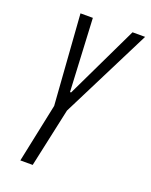

<svg xmlns="http://www.w3.org/2000/svg" viewBox="-131 -760 655 832"><g transform="rotate(20 196.0 -344.0)"><path d="M67 0 124 -272 94 -688H151L168 -352H173L334 -688H392L183 -272L124 0Z"/></g></svg>

Font: Saira UltraCondensed
Style: Italic
Weight: 400
Width: 1
Italic angle: -12°
Designer: Hector Gatti with collaboration of the Omnibus-Type team
Foundry: Omnibus-Type
Version: Version 1.101